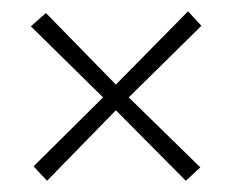

<svg xmlns="http://www.w3.org/2000/svg" viewBox="-20 -467 415 343"><path d="M210 -293 337.9 -168 312 -144 187 -270 64 -144 40 -169.9 164.1 -293 35.2 -419.9 62 -443.8 187 -315.9 315.9 -446.8 339.8 -420.9Z"/></svg>

Font: FoglihtenNo07calt
Style: Regular
Weight: 500
Designer: gluk (gluksza@wp.pl)
Foundry: gluk (gluksza@wp.pl)
Version: Version 0.844